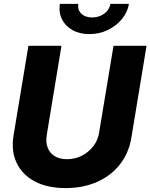

<svg xmlns="http://www.w3.org/2000/svg" viewBox="-20 -965 780 996"><path d="M320.3 10.7Q225.6 10.7 160.4 -23.9Q95.2 -58.6 66.2 -120.4Q37.1 -182.1 50.3 -262.7L127.4 -727.5H298.8L222.7 -265.6Q216.3 -227.5 227.3 -199Q238.3 -170.4 263.9 -154.8Q289.6 -139.2 327.6 -139.2Q370.1 -139.2 405.5 -157.7Q440.9 -176.3 464.6 -207.3Q488.3 -238.3 494.1 -276.9L568.8 -727.5H740.2L661.6 -251.5Q648.4 -170.9 601.8 -111.8Q555.2 -52.7 482.9 -21Q410.6 10.7 320.3 10.7ZM443.8 -788.1Q392.6 -788.1 355.5 -809.1Q318.4 -830.1 301 -865.7Q283.7 -901.4 290.5 -944.8H386.2Q381.3 -914.6 401.6 -894.5Q421.9 -874.5 458 -874.5Q481.9 -874.5 502.2 -883.5Q522.5 -892.6 535.9 -908.4Q549.3 -924.3 552.7 -944.8H648.9Q641.6 -901.4 612.1 -865.7Q582.5 -830.1 538.6 -809.1Q494.6 -788.1 443.8 -788.1Z"/></svg>

Font: Inter 24pt ExtraBold
Style: Italic
Weight: 800
Italic angle: -9.3988°
Designer: Rasmus Andersson
Foundry: rsms
Version: Version 4.001;git-66647c0bb